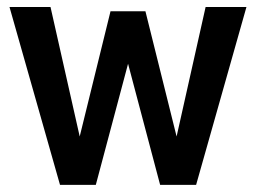

<svg xmlns="http://www.w3.org/2000/svg" viewBox="-20 -516 714 536"><path d="M147.5 0 6.5 -496.5H121L202.5 -135L288.5 -484.5H386L473 -135L554 -496.5H668L527.5 0H427L337.5 -338L247.5 0Z"/></svg>

Font: Cabin SemiCondensed SemiBold
Style: Regular
Weight: 600
Width: 4
Designer: Pablo Impallari
Foundry: Pablo Impallari. http://www.impallari.com Igino Marini. http://www.ikern.com
Version: Version 3.001